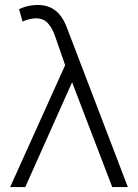

<svg xmlns="http://www.w3.org/2000/svg" viewBox="-20 -755 557 775"><path d="M21 0 243 -492 203 -607Q192 -639.5 174.2 -660.2Q156.5 -681 125 -681Q115.5 -681 101.5 -678.2Q87.5 -675.5 71 -668L57 -718Q79 -728 97.8 -731.5Q116.5 -735 132 -735Q160.5 -735 182.5 -725.2Q204.5 -715.5 221 -695.8Q237.5 -676 249 -646L496 0H433L271 -423L82 0Z"/></svg>

Font: Geologica Roman Thin
Style: Regular
Weight: 250
Designer: Sindre Bremnes, Frode Helland
Foundry: Monokrom Skriftforlag AS
Version: Version 1.010;gftools[0.9.28]